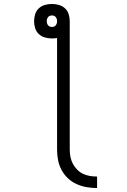

<svg xmlns="http://www.w3.org/2000/svg" viewBox="-20 -755 640 969"><path d="M470 194Q443 194 417 189.5Q391 185 366.5 174Q342 163 322.5 144.5Q303 126 290.5 102.5Q278 79 273 53Q268 27 268 0V-563Q261 -562 254.5 -561.5Q248 -561 242 -561Q224 -561 206.5 -566Q189 -571 176 -583Q163 -595 157.5 -612.5Q152 -630 152 -648Q152 -666 157.5 -683.5Q163 -701 176 -713Q189 -725 206.5 -730Q224 -735 242 -735Q260 -735 277.5 -730Q295 -725 308 -713Q321 -701 326.5 -683.5Q332 -666 332 -648V0Q332 18 335.5 36.5Q339 55 347.5 71Q356 87 369 100.5Q382 114 398.5 122Q415 130 433.5 133Q452 136 470 136ZM242 -619Q248 -619 253 -621Q258 -623 261.5 -627.5Q265 -632 266.5 -637Q268 -642 268 -648Q268 -654 266.5 -659Q265 -664 261.5 -668.5Q258 -673 253 -675Q248 -677 242 -677Q236 -677 231 -675Q226 -673 222.5 -668.5Q219 -664 217.5 -659Q216 -654 216 -648Q216 -643 217.5 -637.5Q219 -632 222.5 -627.5Q226 -623 231.5 -621Q237 -619 242 -619Z"/></svg>

Font: Iosevka Curly Slab LtEx
Style: Regular
Weight: 300
Width: 7
Monospace: yes
Designer: Belleve Invis
Foundry: Belleve Invis
Version: Version 11.1.0; ttfautohint (v1.8.3)